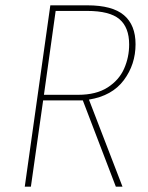

<svg xmlns="http://www.w3.org/2000/svg" viewBox="-20 -701 556 721"><path d="M314 -327 440 0H415L291 -324H142L96 0H73L169 -681H308Q402 -681 445.5 -644Q489 -607 489 -535Q489 -459 445 -400Q401 -341 314 -327ZM274 -345Q341 -345 384 -372.5Q427 -400 446 -443Q465 -486 465 -534Q465 -598 428.5 -629Q392 -660 307 -660H189L145 -345Z"/></svg>

Font: Fira Sans Condensed Thin
Style: Italic
Weight: 250
Width: 3
Italic angle: -8°
Designer: Carrois Corporate & Edenspiekermann AG
Foundry: Carrois Corporate GbR & Edenspiekermann AG
Version: Version 4.203